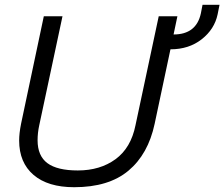

<svg xmlns="http://www.w3.org/2000/svg" viewBox="-20 -767 937 802"><path d="M60 -180Q60 -210 68 -250L163 -699H241L144 -244Q137 -212 137 -181Q137 -116 178 -85.5Q219 -55 305 -55Q398 -55 462.5 -102Q527 -149 546 -244L643 -699H721L705 -623Q800 -623 819 -711L826 -747H897L889 -707Q876 -645 822.5 -603Q769 -561 692 -561L626 -250Q599 -123 516.5 -54Q434 15 290 15Q180 15 120 -36.5Q60 -88 60 -180Z"/></svg>

Font: Prompt Light
Style: Italic
Weight: 300
Italic angle: -12°
Designer: Katatrad Team
Foundry: CadsonDemak
Version: Version 1.000